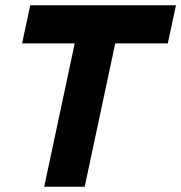

<svg xmlns="http://www.w3.org/2000/svg" viewBox="-20 -710 689 730"><path d="M148 0 295 -690H449L302 0ZM64 -545 95 -690H649L618 -545Z"/></svg>

Font: Radio Canada Big
Style: Bold Italic
Weight: 700
Italic angle: -12°
Designer: Étienne Aubert Bonn
Foundry: Coppers and Brasses
Version: Version 1.001